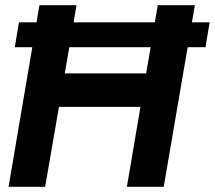

<svg xmlns="http://www.w3.org/2000/svg" viewBox="-20 -720 828 740"><path d="M111 -308H614L636 -437H134ZM588 -700 469 0H611L731 -700ZM132 -700 13 0H154L275 -700ZM37 -538H772L788 -634H53Z"/></svg>

Font: Jost SemiBold
Style: Italic
Weight: 600
Italic angle: -5°
Version: Version 3.710